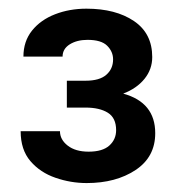

<svg xmlns="http://www.w3.org/2000/svg" viewBox="-20 -736 410 436"><path d="M131.8 -491.7V-552.7H174.3Q206.1 -552.7 221.4 -566.2Q236.8 -579.6 236.8 -601.1Q236.8 -618.7 223.4 -632.1Q210 -645.5 178.7 -645.5Q154.8 -645.5 138.4 -635.3Q122.1 -625 122.1 -607.4H33.2Q33.2 -642.1 52.7 -666.5Q72.3 -690.9 105 -703.6Q137.7 -716.3 176.3 -716.3Q242.7 -716.3 284.2 -688.2Q325.7 -660.2 325.7 -606.4Q325.7 -578.6 308.1 -556.9Q290.5 -535.2 259.8 -523.4Q332.5 -503.4 332.5 -433.6Q332.5 -379.4 287.8 -349.9Q243.2 -320.3 176.8 -320.3Q140.6 -320.3 106 -332.3Q71.3 -344.2 49.1 -370.1Q26.9 -396 26.9 -438H116.2Q116.2 -418.9 133.8 -405.3Q151.4 -391.6 181.2 -391.6Q212.9 -391.6 228.3 -405.5Q243.7 -419.4 243.7 -440.4Q243.7 -468.3 224.9 -480Q206.1 -491.7 174.3 -491.7Z"/></svg>

Font: Vazirmatn RD FD Medium
Style: Regular
Weight: 500
Designer: Saber Rastikerdar
Foundry: Saber Rastikerdar
Version: Version 33.003